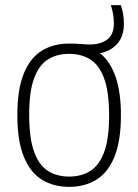

<svg xmlns="http://www.w3.org/2000/svg" viewBox="-20 -718 538 747"><path d="M249 9Q188.5 9 143.2 -18.8Q98 -46.5 72.8 -108Q47.5 -169.5 47.5 -270Q47.5 -370.5 72.5 -431.8Q97.5 -493 142.8 -520.8Q188 -548.5 249 -548.5Q273 -548.5 293.8 -546.8Q314.5 -545 330 -545Q371 -545 397 -564.2Q423 -583.5 423 -627Q423 -647.5 419.8 -664Q416.5 -680.5 411.5 -698H450Q456 -680.5 459 -664.2Q462 -648 462 -625.5Q462 -577 436.5 -548Q411 -519 369 -511Q450.5 -445.5 450.5 -270Q450.5 -170 425.5 -108.5Q400.5 -47 355.2 -19Q310 9 249 9ZM249 -31Q296.5 -31 331.2 -52.8Q366 -74.5 385.2 -126.2Q404.5 -178 404.5 -268.5Q404.5 -360.5 385.2 -412.8Q366 -465 331.2 -486.8Q296.5 -508.5 249 -508.5Q201.5 -508.5 166.8 -487Q132 -465.5 112.8 -413.8Q93.5 -362 93.5 -272Q93.5 -180 112.8 -127.2Q132 -74.5 166.8 -52.8Q201.5 -31 249 -31Z"/></svg>

Font: Encode Sans SmCnd XLt
Style: Regular
Weight: 200
Width: 4
Designer: Multiple Designers
Foundry: Impallari Type
Version: Version 3.002; ttfautohint (v1.8.3) -l 8 -r 50 -G 200 -x 14 